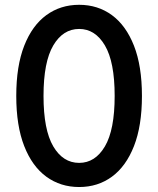

<svg xmlns="http://www.w3.org/2000/svg" viewBox="-20 -753 646 784"><path d="M46.4 -361.3Q46.4 -483.4 78.9 -566.2Q111.3 -648.9 169.2 -691.2Q227.1 -733.4 303.2 -733.4Q379.4 -733.4 437 -691.2Q494.6 -648.9 527.1 -566.2Q559.6 -483.4 559.6 -361.3Q559.6 -239.3 527.1 -156.5Q494.6 -73.7 437 -31.5Q379.4 10.7 303.2 10.7Q227.1 10.7 169.2 -31.5Q111.3 -73.7 78.9 -156.5Q46.4 -239.3 46.4 -361.3ZM157.7 -361.3Q157.7 -222.7 197.5 -155.3Q237.3 -87.9 303.2 -87.9Q368.7 -87.9 408.4 -155.3Q448.2 -222.7 448.2 -361.3Q448.2 -500 408.4 -567.4Q368.7 -634.8 303.2 -634.8Q237.3 -634.8 197.5 -567.4Q157.7 -500 157.7 -361.3Z"/></svg>

Font: Giphurs Medium
Style: Regular
Weight: 500
Version: Version 0.920; ttfautohint (v1.8.4.7-5d5b)